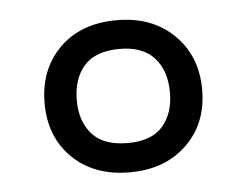

<svg xmlns="http://www.w3.org/2000/svg" viewBox="-34 -764 496 386"><g transform="rotate(-5 214.0 -570.5)"><path d="M214 -417Q142 -417 98.5 -459.5Q55 -502 55 -570Q55 -638 98 -681Q141 -724 214 -724Q285 -724 329 -681Q373 -638 373 -570Q373 -502 329 -459.5Q285 -417 214 -417ZM215 -476Q263 -476 285.5 -502Q308 -528 308 -570Q308 -614 284.5 -640Q261 -666 215 -666Q166 -666 143 -640Q120 -614 120 -570Q120 -528 143 -502Q166 -476 215 -476Z"/></g></svg>

Font: Noto Sans Cypro Minoan
Style: Regular
Weight: 400
Designer: David Williams
Foundry: David Williams
Version: Version 1.503; ttfautohint (v1.8.4.7-5d5b)